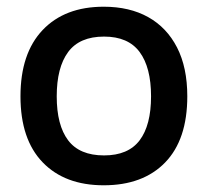

<svg xmlns="http://www.w3.org/2000/svg" viewBox="-20 -542 619 572"><path d="M289 10Q173 10 107 -58.5Q41 -127 41 -255Q41 -383 107 -452.5Q173 -522 289 -522Q366 -522 421.5 -491Q477 -460 507.5 -400.5Q538 -341 538 -255Q538 -126 472 -58Q406 10 289 10ZM290 -79Q362 -79 396 -124Q430 -169 430 -255Q430 -341 396 -387Q362 -433 290 -433Q217 -433 183 -387Q149 -341 149 -255Q149 -169 183 -124Q217 -79 290 -79Z"/></svg>

Font: Asta Sans SemiBold
Style: Regular
Weight: 600
Designer: 42dot
Version: Version 1.000